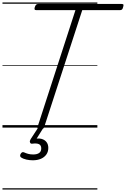

<svg xmlns="http://www.w3.org/2000/svg" viewBox="-20 -1030 1017 1550"><path d="M304 14Q277 14 283 -5L589 -948H274Q262 -948 259.5 -954Q257 -960 261 -973Q266 -987 272 -992.5Q278 -998 289 -998H962Q975 -998 976.5 -992Q978 -986 974 -973Q971 -959 965 -953.5Q959 -948 947 -948H644L337 -5Q334 5 327 9.5Q320 14 304 14ZM244 264Q220 264 194 258.5Q168 253 149 240Q142 234 142.5 225.5Q143 217 148 210Q154 201 160 199Q166 197 174 200Q189 207 207 212Q225 217 248 217Q279 217 296 205Q313 193 313 168Q313 143 295 134Q277 125 241 130Q233 131 229 128.5Q225 126 223 121Q220 114 221 108.5Q222 103 227 94L291 -4H334L264 108L249 94Q288 84 314.5 91Q341 98 355.5 117Q370 136 370 164Q370 195 354 217.5Q338 240 310 252Q282 264 244 264ZM0 490H766V500H0ZM0 -20H766V0H0ZM0 -505H766V-500H0ZM0 -1010H766V-1000H0Z"/></svg>

Font: Playwrite MX Guides
Style: Regular
Weight: 400
Designer: Veronika Burian, José Scaglione
Foundry: TypeTogether
Version: Version 1.003